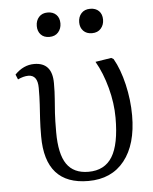

<svg xmlns="http://www.w3.org/2000/svg" viewBox="-53 -780 669 839"><g transform="rotate(-5 281.5 -360.5)"><path d="M301 14Q112 14 112 -198Q112 -242 114 -274Q116 -306 118 -337.5Q120 -369 120 -410Q120 -467 79 -467Q58 -467 33 -455L24 -477Q62 -516 109 -516Q188 -516 188 -425Q188 -385 185.5 -356Q183 -327 181 -294.5Q179 -262 179 -211Q179 -115 209.5 -70.5Q240 -26 305 -26Q376 -26 409.5 -80.5Q443 -135 443 -251Q443 -315 425 -382.5Q407 -450 377 -502L447 -513L457 -507Q484 -460 500 -391.5Q516 -323 516 -255Q516 -128 459.5 -57Q403 14 301 14ZM373 -628Q349 -628 335 -642.5Q321 -657 321 -680Q321 -704 335 -719.5Q349 -735 374 -735Q398 -735 412 -721Q426 -707 426 -683Q426 -660 412 -644Q398 -628 373 -628ZM186 -628Q162 -628 148.5 -642.5Q135 -657 135 -680Q135 -704 149 -719.5Q163 -735 187 -735Q211 -735 225 -721Q239 -707 239 -683Q239 -660 225 -644Q211 -628 186 -628Z"/></g></svg>

Font: Literata 36pt Light
Style: Regular
Weight: 300
Designer: Latin by Veronika Burian and Jose Scaglione. Greek by Irene Vlachou. Cyrillic by Vera Evstafieva.
Foundry: TypeTogether
Version: Version 3.002